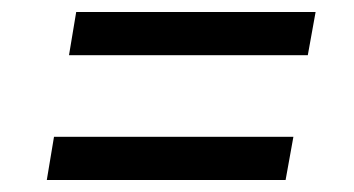

<svg xmlns="http://www.w3.org/2000/svg" viewBox="-20 -451 590 320"><path d="M95 -359 107 -431H506L493 -359ZM58 -151 70 -223H469L456 -151Z"/></svg>

Font: DM Sans Italic
Style: Regular
Weight: 400
Italic angle: -10°
Designer: Colophon Foundry, Jonny Pinhorn
Foundry: Colophon Foundry
Version: Version 4.004; ttfautohint (v1.8.4.7-5d5b)